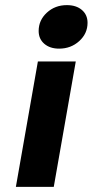

<svg xmlns="http://www.w3.org/2000/svg" viewBox="-20 -730 362 750"><path d="M131 -609Q131 -651 163 -680.5Q195 -710 241 -710Q278 -710 300 -691Q322 -672 322 -641Q322 -599 289.5 -569.5Q257 -540 211 -540Q175 -540 153 -559Q131 -578 131 -609ZM128 -490H276L190 0H42Z"/></svg>

Font: Fahkwang
Style: Bold Italic
Weight: 700
Italic angle: -10°
Designer: Suppakit Chalermlarp | Katatrad Co.,Ltd.
Foundry: Cadson Demak Co.,Ltd.
Version: Version 1.000; ttfautohint (v1.6)